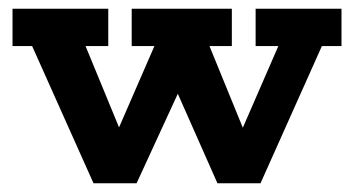

<svg xmlns="http://www.w3.org/2000/svg" viewBox="-20 -420 811 440"><path d="M194.3 0 53.6 -314.5H8.7V-400H228.1V-314.5H176L269.3 -88.1H235.4L333.9 -314.5H281.8V-400H511.3V-314.5H460L552.5 -88.1H519.4L617.9 -314.5H565.8V-400H762.6V-314.5H717.7L577 0H478.3L373.4 -236.9H402.1L293 0Z"/></svg>

Font: Rokkitt SemiBold
Style: Regular
Weight: 600
Designer: Vernon Adams
Foundry: Vernon Adams
Version: Version 3.103